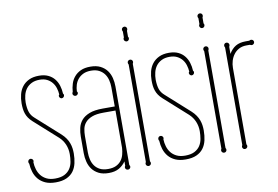

<svg xmlns="http://www.w3.org/2000/svg" viewBox="-73 -792 1338 924"><g transform="rotate(-10 596.0 -330.5)"><path d="M196.8 -211.9Q209.5 -200.2 217.8 -188Q226.1 -175.8 230.7 -163.1Q235.4 -150.4 237.1 -137.7Q238.8 -125 238.8 -112.8Q238.8 -87.4 233.6 -64.9Q228.5 -42.5 216.1 -25.9Q203.6 -9.3 182.6 0.2Q161.6 9.8 129.9 9.8Q99.6 9.8 79.1 0.5Q58.6 -8.8 45.7 -24.2Q32.7 -39.6 26.4 -59.6Q20 -79.6 19 -101.1Q17.6 -102.5 16.8 -105Q16.1 -107.4 16.1 -109.9Q16.1 -115.2 19.8 -119.1Q23.4 -123 28.8 -123Q34.2 -123 38.1 -119.1Q42 -115.2 42 -109.9Q42 -107.9 40 -104Q40.5 -86.4 45.7 -69.3Q50.8 -52.2 61.3 -38.8Q71.8 -25.4 88.6 -17.1Q105.5 -8.8 129.9 -8.8Q158.2 -8.8 175.8 -17.8Q193.4 -26.9 203.1 -41.7Q212.9 -56.6 216.1 -75.2Q219.2 -93.8 219.2 -112.8Q219.2 -137.7 210.2 -159.4Q201.2 -181.2 183.1 -198.2L69.8 -299.8Q58.1 -310.5 51 -321Q43.9 -331.5 40 -343Q36.1 -354.5 34.7 -366.7Q33.2 -378.9 33.2 -393.1Q33.2 -416 38.6 -437Q43.9 -458 56.4 -474.1Q68.8 -490.2 88.9 -500Q108.9 -509.8 138.2 -509.8Q164.6 -509.8 183.1 -501Q201.7 -492.2 213.4 -477.5Q225.1 -462.9 231 -444.1Q236.8 -425.3 237.8 -404.8Q241.2 -401.9 241.2 -397Q241.2 -391.6 237.3 -387.7Q233.4 -383.8 228 -383.8Q223.6 -383.8 219.7 -387.7Q215.8 -391.6 215.8 -397Q215.8 -400.9 219.2 -403.8Q218.3 -419.9 213.4 -435.5Q208.5 -451.2 198.7 -463.1Q189 -475.1 174.1 -482.7Q159.2 -490.2 138.2 -490.2Q114.7 -490.2 98.4 -481.9Q82 -473.6 72 -460.2Q62 -446.8 57.6 -429.2Q53.2 -411.6 53.2 -393.1Q53.7 -364.3 60.1 -346.2Q66.4 -328.1 83 -314Z M492.2 -11.2Q495.6 -6.8 495.6 -2.9Q495.6 2.4 491.7 6.1Q487.8 9.8 482.4 9.8Q477.1 9.8 473.1 6.1Q469.2 2.4 469.2 -2.9Q469.2 -7.3 472.2 -11.2V-32.2Q459 -13.2 439.2 -1.7Q419.4 9.8 389.2 9.8Q359.9 9.8 340.1 -0.2Q320.3 -10.3 308.3 -26.4Q296.4 -42.5 291.3 -63Q286.1 -83.5 286.1 -105V-186Q286.1 -207.5 290.8 -228Q295.4 -248.5 308.8 -264.6Q322.3 -280.8 347.4 -290.8Q372.6 -300.8 413.6 -300.8H472.2V-395Q472.2 -412.1 468 -429.2Q463.9 -446.3 454.3 -459.7Q444.8 -473.1 428.7 -481.7Q412.6 -490.2 389.2 -490.2Q366.7 -490.2 351.1 -482.7Q335.4 -475.1 325.4 -463.1Q315.4 -451.2 310.5 -435.5Q305.7 -419.9 305.2 -403.8Q308.6 -400.4 308.6 -396Q308.6 -391.6 304.7 -387.7Q300.8 -383.8 295.4 -383.8Q290 -383.8 286.1 -387.7Q282.2 -391.6 282.2 -396Q282.2 -398.4 283 -400.9Q283.7 -403.3 285.2 -404.8Q286.6 -425.3 292.5 -444.1Q298.3 -462.9 310.8 -477.5Q323.2 -492.2 342.3 -501Q361.3 -509.8 389.2 -509.8Q418.5 -509.8 438.2 -499.8Q458 -489.7 470 -473.6Q481.9 -457.5 487.1 -437Q492.2 -416.5 492.2 -395ZM306.2 -105Q306.2 -87.9 310.1 -70.8Q314 -53.7 323.5 -40Q333 -26.4 348.9 -18.1Q364.7 -9.8 389.2 -9.8Q412.6 -9.8 428.2 -17.3Q443.8 -24.9 453.4 -37.4Q462.9 -49.8 467 -65.7Q471.2 -81.5 472.2 -98.1V-280.8H413.6Q378.4 -280.8 357.2 -272.5Q335.9 -264.2 324.5 -250.7Q313 -237.3 309.6 -220.2Q306.2 -203.1 306.2 -186Z M593.3 -11.2Q596.2 -7.3 596.2 -2.9Q596.2 2.4 592.5 6.1Q588.9 9.8 583.5 9.8Q578.1 9.8 574.2 6.1Q570.3 2.4 570.3 -2.9Q570.3 -7.3 573.2 -11.2V-487.8Q570.3 -492.7 570.3 -497.1Q570.3 -502.4 574.2 -506.1Q578.1 -509.8 583.5 -509.8Q588.9 -509.8 592.5 -506.1Q596.2 -502.4 596.2 -497.1Q596.2 -492.7 593.3 -487.8ZM593.3 -620.1Q596.2 -617.2 596.2 -612.3Q596.2 -606.9 592.5 -603Q588.9 -599.1 583.5 -599.1Q578.1 -599.1 574.2 -603Q570.3 -606.9 570.3 -612.3Q570.3 -617.2 573.2 -620.1V-648.9Q570.3 -653.8 570.3 -658.2Q570.3 -663.6 574.2 -667.2Q578.1 -670.9 583.5 -670.9Q588.9 -670.9 592.5 -667.2Q596.2 -663.6 596.2 -658.2Q596.2 -653.8 593.3 -648.9Z M832 -211.9Q844.7 -200.2 853 -188Q861.3 -175.8 866 -163.1Q870.6 -150.4 872.3 -137.7Q874 -125 874 -112.8Q874 -87.4 868.9 -64.9Q863.8 -42.5 851.3 -25.9Q838.9 -9.3 817.9 0.2Q796.9 9.8 765.1 9.8Q734.9 9.8 714.4 0.5Q693.8 -8.8 680.9 -24.2Q668 -39.6 661.6 -59.6Q655.3 -79.6 654.3 -101.1Q652.8 -102.5 652.1 -105Q651.4 -107.4 651.4 -109.9Q651.4 -115.2 655 -119.1Q658.7 -123 664.1 -123Q669.4 -123 673.3 -119.1Q677.2 -115.2 677.2 -109.9Q677.2 -107.9 675.3 -104Q675.8 -86.4 680.9 -69.3Q686 -52.2 696.5 -38.8Q707 -25.4 723.9 -17.1Q740.7 -8.8 765.1 -8.8Q793.5 -8.8 811 -17.8Q828.6 -26.9 838.4 -41.7Q848.1 -56.6 851.3 -75.2Q854.5 -93.8 854.5 -112.8Q854.5 -137.7 845.5 -159.4Q836.4 -181.2 818.4 -198.2L705.1 -299.8Q693.4 -310.5 686.3 -321Q679.2 -331.5 675.3 -343Q671.4 -354.5 669.9 -366.7Q668.5 -378.9 668.5 -393.1Q668.5 -416 673.8 -437Q679.2 -458 691.7 -474.1Q704.1 -490.2 724.1 -500Q744.1 -509.8 773.4 -509.8Q799.8 -509.8 818.4 -501Q836.9 -492.2 848.6 -477.5Q860.4 -462.9 866.2 -444.1Q872.1 -425.3 873 -404.8Q876.5 -401.9 876.5 -397Q876.5 -391.6 872.6 -387.7Q868.7 -383.8 863.3 -383.8Q858.9 -383.8 855 -387.7Q851.1 -391.6 851.1 -397Q851.1 -400.9 854.5 -403.8Q853.5 -419.9 848.6 -435.5Q843.8 -451.2 834 -463.1Q824.2 -475.1 809.3 -482.7Q794.4 -490.2 773.4 -490.2Q750 -490.2 733.6 -481.9Q717.3 -473.6 707.3 -460.2Q697.3 -446.8 692.9 -429.2Q688.5 -411.6 688.5 -393.1Q689 -364.3 695.3 -346.2Q701.7 -328.1 718.3 -314Z M962.4 -11.2Q965.3 -7.3 965.3 -2.9Q965.3 2.4 961.7 6.1Q958 9.8 952.6 9.8Q947.3 9.8 943.4 6.1Q939.5 2.4 939.5 -2.9Q939.5 -7.3 942.4 -11.2V-487.8Q939.5 -492.7 939.5 -497.1Q939.5 -502.4 943.4 -506.1Q947.3 -509.8 952.6 -509.8Q958 -509.8 961.7 -506.1Q965.3 -502.4 965.3 -497.1Q965.3 -492.7 962.4 -487.8ZM962.4 -620.1Q965.3 -617.2 965.3 -612.3Q965.3 -606.9 961.7 -603Q958 -599.1 952.6 -599.1Q947.3 -599.1 943.4 -603Q939.5 -606.9 939.5 -612.3Q939.5 -617.2 942.4 -620.1V-648.9Q939.5 -653.8 939.5 -658.2Q939.5 -663.6 943.4 -667.2Q947.3 -670.9 952.6 -670.9Q958 -670.9 961.7 -667.2Q965.3 -663.6 965.3 -658.2Q965.3 -653.8 962.4 -648.9Z M1064.5 -11.2Q1067.4 -7.3 1067.4 -2.9Q1067.4 2.4 1063.5 6.1Q1059.6 9.8 1054.2 9.8Q1048.8 9.8 1045.2 6.1Q1041.5 2.4 1041.5 -2.9Q1041.5 -7.3 1044.4 -11.2V-487.8Q1041.5 -492.7 1041.5 -497.1Q1041.5 -502.4 1045.2 -506.1Q1048.8 -509.8 1054.2 -509.8Q1059.6 -509.8 1063.5 -506.1Q1067.4 -502.4 1067.4 -497.1Q1067.4 -492.7 1064.5 -487.8V-453.1Q1078.1 -476.6 1097.7 -488.3Q1117.2 -500 1147.5 -500H1164.6Q1168.9 -502.9 1173.3 -502.9Q1178.7 -502.9 1182.6 -499.3Q1186.5 -495.6 1186.5 -490.2Q1186.5 -484.9 1182.6 -481Q1178.7 -477.1 1173.3 -477.1Q1168.9 -477.1 1164.6 -480H1147.5Q1126.5 -480 1110.8 -471.7Q1095.2 -463.4 1085 -449.7Q1074.7 -436 1069.6 -419.2Q1064.5 -402.3 1064.5 -384.8Z"/></g></svg>

Font: Wire One
Style: Regular
Weight: 400
Designer: Alexei Vanyashin, Gayaneh Bagdasaryan
Foundry: Cyreal Type Foundry
Version: Version 1.000